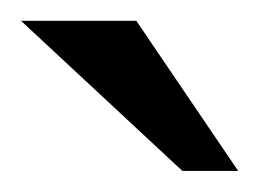

<svg xmlns="http://www.w3.org/2000/svg" viewBox="-20 -740 247 183"><path d="M109.9 -720.2 207 -577.1H153.8L0 -720.2Z"/></svg>

Font: Uncial Antiqua
Style: Regular
Weight: 400
Version: Version 1.000